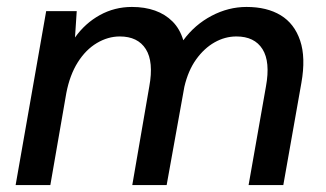

<svg xmlns="http://www.w3.org/2000/svg" viewBox="-20 -533 940 553"><path d="M25 0 113 -501H201L196 -425Q225 -466 267.5 -489.5Q310 -513 360 -513Q397 -513 426.5 -502.5Q456 -492 477 -471Q498 -450 508 -417Q541 -462 589.5 -487.5Q638 -513 690 -513Q749 -513 788.5 -489Q828 -465 844.5 -416Q861 -367 848 -294L796 0H696L746 -284Q759 -355 736 -391.5Q713 -428 661 -428Q628 -428 598 -411Q568 -394 545 -362Q522 -330 511 -283L460 0H361L410 -284Q423 -355 400 -391.5Q377 -428 325 -428Q291 -428 259 -409Q227 -390 204 -353.5Q181 -317 171 -265L125 0Z"/></svg>

Font: DM Sans 17pt Medium
Style: Italic
Weight: 500
Italic angle: -10°
Version: Version 4.004;gftools[0.9.30]